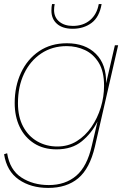

<svg xmlns="http://www.w3.org/2000/svg" viewBox="-38 -722 611 941"><path d="M198 199Q113 199 54 158Q-5 117 -18 34L-3 29Q10 111 67 148Q124 185 201 185Q282 185 335.5 139.5Q389 94 412 -8L440 -127Q412 -70 363.5 -30Q315 10 239 10Q175 10 129 -19.5Q83 -49 58.5 -100Q34 -151 34 -217Q34 -299 65 -365.5Q96 -432 153.5 -471Q211 -510 290 -510Q380 -510 432 -458Q484 -406 482 -314L525 -500H541L427 -3Q402 104 345.5 151.5Q289 199 198 199ZM243 -4Q296 -4 338 -30Q380 -56 410 -99.5Q440 -143 456 -195.5Q472 -248 472 -302Q472 -372 446 -414.5Q420 -457 378.5 -476.5Q337 -496 289 -496Q218 -496 164 -460Q110 -424 80 -361Q50 -298 50 -216Q50 -149 75.5 -101.5Q101 -54 145 -29Q189 -4 243 -4ZM460 -702Q449 -638 410.5 -609.5Q372 -581 318 -581Q269 -581 241.5 -605Q214 -629 214 -670Q214 -689 217 -702H230Q227 -687 227 -673Q227 -637 252.5 -616Q278 -595 319 -595Q370 -595 403.5 -623.5Q437 -652 446 -702Z"/></svg>

Font: Prodigy Sans Thin
Style: Italic
Weight: 100
Italic angle: -13°
Designer: Wei Huang
Foundry: Wei Huang
Version: Version 1.003; ttfautohint (v1.8.3)